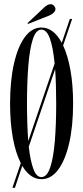

<svg xmlns="http://www.w3.org/2000/svg" viewBox="-20 -842 396 914"><path d="M39 52 79 -65.5Q54.5 -113 41.2 -185.5Q28 -258 28 -349Q28 -457.5 46.5 -539Q65 -620.5 98.5 -665.8Q132 -711 177 -711Q234.5 -711 274 -638.5L312.5 -752H323.5L280.5 -625.5Q303 -577.5 315.5 -507Q328 -436.5 328 -349Q328 -241 309.2 -160Q290.5 -79 256.8 -34Q223 11 177 11Q124 11 86 -52.5L51 52ZM108.5 -349Q108.5 -299.5 110 -254.5Q111.5 -209.5 114.5 -170.5L240 -539.5Q233 -613.5 218 -657.2Q203 -701 177 -701Q151 -701 136 -654.5Q121 -608 114.8 -528.5Q108.5 -449 108.5 -349ZM177 1Q203.5 1 219 -45Q234.5 -91 241 -170.2Q247.5 -249.5 247.5 -349Q247.5 -394 246.2 -435.2Q245 -476.5 242.5 -513L117 -143.5Q124.5 -77 138.8 -38Q153 1 177 1ZM113 -728 111 -732 192.5 -808.5Q207.5 -822 221 -822Q234 -822 241 -809Q244 -804 244 -798.5Q244 -789.5 234.8 -781Q225.5 -772.5 213.5 -767.5Z"/></svg>

Font: Imbue 100pt
Style: Regular
Weight: 400
Designer: Tyler Finck
Foundry: Etcetera Type Company
Version: Version 1.102; ttfautohint (v1.8.3)